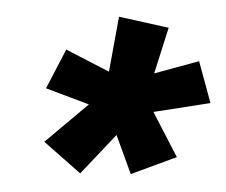

<svg xmlns="http://www.w3.org/2000/svg" viewBox="-39 -869 604 514"><g transform="rotate(5 262.5 -611.5)"><path d="M194 -398 91 -474 201 -584 83 -617 128 -725 247 -676 261 -825 396 -807 368 -682 485 -725 525 -616 375 -579 448 -464 329 -408 282 -509Z"/></g></svg>

Font: Iosevka Curly Slab Heavy
Style: Italic
Weight: 900
Italic angle: -9°
Monospace: yes
Designer: Belleve Invis
Foundry: Belleve Invis
Version: Version 22.1.2; ttfautohint (v1.8.4)